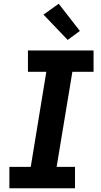

<svg xmlns="http://www.w3.org/2000/svg" viewBox="-20 -1004 540 1024"><path d="M30 0V-114H144L227 -621H129V-735H479V-621H366L282 -114H380V0ZM341 -791 212 -926 293 -984 406 -839Z"/></svg>

Font: Iosevka SS04 Heavy Oblique
Style: Regular
Weight: 900
Italic angle: -9°
Monospace: yes
Designer: Belleve Invis
Foundry: Belleve Invis
Version: Version 19.0.0; ttfautohint (v1.8.4)